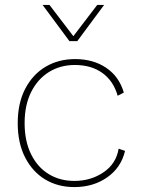

<svg xmlns="http://www.w3.org/2000/svg" viewBox="-20 -750 571 780"><path d="M285 -510Q359 -510 411.5 -474.5Q464 -439 483 -374L458 -361Q441 -421 396 -453.5Q351 -486 284 -486Q225 -486 179 -457.5Q133 -429 106.5 -376Q80 -323 80 -250Q80 -177 106 -124Q132 -71 177.5 -43Q223 -15 282 -15Q349 -15 400.5 -50Q452 -85 462 -146L488 -137Q472 -69 415.5 -29.5Q359 10 282 10Q215 10 163.5 -21Q112 -52 82 -110.5Q52 -169 52 -250Q52 -331 82.5 -389.5Q113 -448 165.5 -479Q218 -510 285 -510ZM403 -730 294 -583H262L153 -730H181L278 -603L375 -730Z"/></svg>

Font: Work Sans ExtraLight
Style: Regular
Weight: 200
Designer: Wei Huang
Foundry: Wei Huang
Version: Version 2.010; ttfautohint (v1.8.3)